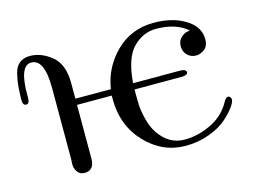

<svg xmlns="http://www.w3.org/2000/svg" viewBox="-70 -557 901 684"><g transform="rotate(-15 380.5 -215.5)"><path d="M15.1 -297.9V-303.2Q16.1 -334 17.6 -351.1Q19 -368.2 24.9 -393.1Q30.8 -418 45.9 -429.9Q61 -441.9 85 -441.9Q126 -441.9 164.1 -410.9Q202.1 -379.9 202.1 -311V-252.9H333Q345.2 -331.1 401.6 -386.5Q458 -441.9 541 -441.9Q610.8 -441.9 657.5 -412.8Q704.1 -383.8 704.1 -337.9Q704.1 -313 689 -301.5Q673.8 -290 658.2 -290Q639.2 -290 626 -303Q612.8 -315.9 612.8 -335.9Q612.8 -344.7 616 -353.3Q619.1 -361.8 630.1 -371.3Q641.1 -380.9 659.2 -381.8Q617.2 -418.9 543 -418.9Q496.1 -418.9 459 -382.1Q421.9 -345.2 415 -252.9H585.9Q610.8 -252.9 610.8 -241.2Q610.8 -230 585.9 -230H414.1Q414.1 -192.9 415 -171.9Q416 -150.9 423.6 -119.9Q431.2 -88.9 445.8 -66.9Q482.9 -10.7 542 -11.2Q589.8 -11.2 638.4 -34.2Q687 -57.1 712.9 -104Q720.7 -119.1 729 -119.1Q733.9 -119.1 737.1 -114.5Q740.2 -109.9 740.2 -106Q740.2 -96.2 726.6 -77.6Q712.9 -59.1 689.9 -39.1Q667 -19 626.5 -3.9Q585.9 11.2 540 11.2Q454.1 11.2 392.1 -54Q330.1 -119.1 330.1 -216.8V-230H202.1V-33.2Q202.1 10.7 167 11.2Q159.2 11.2 152.1 8.5Q145 5.9 137.9 -4.6Q130.9 -15.1 130.9 -32.2Q130.9 -34.2 131.3 -38.6Q131.8 -43 131.8 -44.9V-312Q131.8 -418 83 -418Q39.1 -418 40 -307.1Q40 -303.2 40 -300.8Q40 -284.7 35.2 -280.8Q32.2 -277.8 27.8 -277.8Q15.1 -277.8 15.1 -297.9Z"/></g></svg>

Font: CMU Serif Upright Italic
Style: UprightItalic
Weight: 500
Version: Version 0.7.0